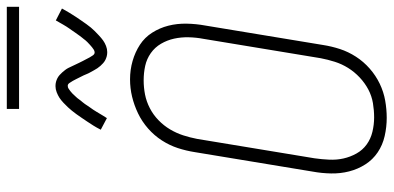

<svg xmlns="http://www.w3.org/2000/svg" viewBox="-316 -832 1156 564"><g transform="rotate(-90 262.0 -550.0)"><path d="M198 8Q171 8 144.5 2Q118 -4 96.5 -18.5Q75 -33 61 -55Q47 -77 40.5 -102.5Q34 -128 34.5 -155.5Q35 -183 40 -210L97 -555Q101 -581 109 -605.5Q117 -630 131.5 -652.5Q146 -675 166.5 -693Q187 -711 211 -722.5Q235 -734 260 -740Q285 -746 311 -746Q339 -746 365 -738.5Q391 -731 412.5 -717Q434 -703 448 -681Q462 -659 468.5 -633.5Q475 -608 474.5 -580Q474 -552 469 -525L412 -180Q408 -154 400 -129.5Q392 -105 377.5 -82.5Q363 -60 342.5 -42Q322 -24 298 -12.5Q274 -1 248.5 3.5Q223 8 198 8ZM199 -29Q220 -29 241 -32.5Q262 -36 281 -46Q300 -56 316.5 -71.5Q333 -87 344.5 -105.5Q356 -124 362.5 -144.5Q369 -165 373 -186L430 -531Q434 -552 434.5 -574Q435 -596 430.5 -616.5Q426 -637 415.5 -655Q405 -673 388 -685Q371 -697 350.5 -701.5Q330 -706 308 -706Q287 -706 266.5 -702Q246 -698 226.5 -688Q207 -678 191 -662.5Q175 -647 164 -628.5Q153 -610 146.5 -590Q140 -570 136 -549L79 -204Q76 -183 75 -161Q74 -139 78.5 -119Q83 -99 93 -81Q103 -63 119.5 -51Q136 -39 157 -34Q178 -29 199 -29ZM391 -813Q384 -813 378.5 -814.5Q373 -816 368 -818.5Q363 -821 358.5 -825Q354 -829 350.5 -833Q347 -837 343.5 -842Q340 -847 337.5 -852Q335 -857 332 -862Q329 -867 327 -872Q325 -877 322.5 -882.5Q320 -888 317 -893.5Q314 -899 311.5 -904.5Q309 -910 306.5 -914Q304 -918 300.5 -923.5Q297 -929 292 -929Q287 -929 283.5 -926.5Q280 -924 276.5 -921.5Q273 -919 269.5 -915.5Q266 -912 261.5 -907Q257 -902 256 -901Q255 -900 253 -897Q251 -894 248.5 -891Q246 -888 243.5 -885Q241 -882 238.5 -878.5Q236 -875 233.5 -871Q231 -867 228 -863Q225 -859 222 -854.5Q219 -850 216 -845Q213 -840 210 -835Q207 -830 204 -825Q201 -820 197 -814L163 -832Q169 -844 175 -853.5Q181 -863 187 -872Q193 -881 198.5 -889Q204 -897 209 -904Q214 -911 219 -917Q224 -923 229 -928.5Q234 -934 242 -941.5Q250 -949 257 -953.5Q264 -958 273 -961.5Q282 -965 291 -965Q298 -965 303.5 -963.5Q309 -962 314 -959.5Q319 -957 323.5 -953Q328 -949 331.5 -945Q335 -941 338.5 -936.5Q342 -932 344.5 -927Q347 -922 349.5 -916.5Q352 -911 354.5 -906Q357 -901 359.5 -895.5Q362 -890 365 -884.5Q368 -879 370.5 -874Q373 -869 375.5 -864.5Q378 -860 381.5 -855Q385 -850 390 -850Q394 -850 398 -852.5Q402 -855 405 -857.5Q408 -860 412 -863.5Q416 -867 420.5 -871.5Q425 -876 426 -877.5Q427 -879 429 -881.5Q431 -884 433.5 -887Q436 -890 438.5 -893.5Q441 -897 443.5 -900.5Q446 -904 448.5 -907.5Q451 -911 454 -915.5Q457 -920 460 -924Q463 -928 466 -933Q469 -938 472 -943Q475 -948 478 -953.5Q481 -959 484 -964L519 -946Q513 -935 507 -925Q501 -915 495 -906Q489 -897 483.5 -889Q478 -881 473 -874Q468 -867 463 -861Q458 -855 453 -850Q448 -845 440 -837.5Q432 -830 425 -825Q418 -820 409 -816.5Q400 -813 391 -813ZM224 -1072V-1108H524V-1072Z"/></g></svg>

Font: Iosevka Curly XLtObl
Style: Regular
Weight: 200
Italic angle: -9°
Monospace: yes
Designer: Belleve Invis
Foundry: Belleve Invis
Version: Version 11.1.0; ttfautohint (v1.8.3)